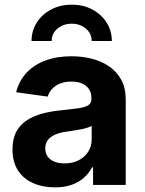

<svg xmlns="http://www.w3.org/2000/svg" viewBox="-20 -788 616 818"><path d="M213.9 10.3Q162.1 10.3 121.1 -7.8Q80.1 -25.9 56.6 -61.8Q33.2 -97.7 33.2 -151.4Q33.2 -196.8 49.8 -227.3Q66.4 -257.8 95.2 -276.1Q124 -294.4 160.9 -304.2Q197.8 -314 238.3 -317.9Q285.2 -322.8 314.2 -326.9Q343.3 -331.1 356.4 -339.8Q369.6 -348.6 369.6 -366.2V-368.7Q369.6 -391.6 359.6 -407.5Q349.6 -423.3 330.6 -431.9Q311.5 -440.4 284.2 -440.4Q256.3 -440.4 235.6 -431.9Q214.8 -423.3 201.7 -408.9Q188.5 -394.5 183.1 -376.5L48.8 -395Q61 -443.8 93 -478Q125 -512.2 173.8 -530.3Q222.7 -548.3 285.2 -548.3Q330.6 -548.3 372.1 -537.6Q413.6 -526.9 445.8 -504.6Q478 -482.4 496.8 -447.8Q515.6 -413.1 515.6 -364.7V0H376.5V-75.2H372.1Q358.9 -49.8 337.2 -30.5Q315.4 -11.2 284.9 -0.5Q254.4 10.3 213.9 10.3ZM254.9 -91.8Q289.6 -91.8 315.7 -105.5Q341.8 -119.1 356.2 -142.3Q370.6 -165.5 370.6 -193.8V-252Q364.3 -247.6 351.6 -243.7Q338.9 -239.7 323.2 -236.8Q307.6 -233.9 292 -231.4Q276.4 -229 263.2 -227.1Q236.3 -223.6 216.1 -215.1Q195.8 -206.5 184.3 -191.9Q172.9 -177.2 172.9 -155.8Q172.9 -134.8 183.3 -120.6Q193.8 -106.4 212.4 -99.1Q231 -91.8 254.9 -91.8ZM285.6 -768.1Q335 -768.1 373.3 -747.6Q411.6 -727.1 434.1 -691.9Q456.5 -656.7 456.5 -613.3H370.6Q370.6 -645.5 345.7 -666.3Q320.8 -687 285.6 -687Q250 -687 225.1 -666.3Q200.2 -645.5 200.2 -613.3H114.3Q114.3 -656.7 136.7 -691.9Q159.2 -727.1 198 -747.6Q236.8 -768.1 285.6 -768.1Z"/></svg>

Font: Inter 17pt
Style: Bold
Weight: 700
Version: Version 4.001;git-66647c0bb